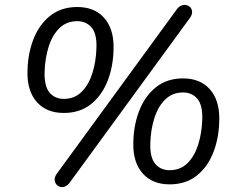

<svg xmlns="http://www.w3.org/2000/svg" viewBox="-20 -741 970 781"><path d="M263.3 2.2Q254.5 14 244 17.9Q233.4 21.9 223.9 18.7Q214.4 15.5 208.3 7.7Q202.2 -0.2 202.3 -11.2Q202.3 -22.2 211.1 -34.4L699.3 -703.2Q707.7 -715 718.7 -718.7Q729.7 -722.4 739.2 -720Q748.8 -717.5 755.1 -709.9Q761.4 -702.4 761.4 -691.3Q761.3 -680.3 752.5 -668.1ZM239.5 -281.5Q170.4 -281.5 131 -324.7Q91.7 -367.9 91.7 -443.3Q91.7 -517.3 114.9 -578.6Q138.1 -639.9 183.4 -676.2Q228.7 -712.5 294.2 -712.5Q363.8 -712.5 402.9 -669.1Q442 -625.7 442 -550.2Q442 -475.8 418.8 -414.7Q395.5 -353.7 350.5 -317.6Q305.5 -281.5 239.5 -281.5ZM239.5 -338.7Q283.1 -338.7 312 -367.4Q340.9 -396 355.8 -443.3Q370.7 -490.6 372.3 -546.6Q374.3 -604.2 352.2 -629.5Q330.1 -654.9 294.2 -654.9Q250.6 -654.9 221.7 -626.5Q192.8 -598.1 177.9 -551Q162.9 -504 161.4 -447Q159.9 -389.9 181.7 -364.3Q203.5 -338.7 239.5 -338.7ZM670 8.9Q600.4 8.9 561.3 -34.5Q522.2 -77.9 522.2 -152.9Q522.2 -226.9 545.4 -288.2Q568.6 -349.5 613.9 -385.8Q659.2 -422.1 724.2 -422.1Q793.8 -422.1 832.9 -378.7Q872 -335.2 872 -259.8Q872 -185.3 849 -124.2Q826 -63.2 781 -27.1Q736 8.9 670 8.9ZM669.5 -48.7Q713.6 -48.7 742.5 -77.1Q771.3 -105.5 786.3 -153Q801.2 -200.6 802.8 -256.6Q804.3 -314.2 782.5 -339.5Q760.6 -364.9 724.7 -364.9Q681.1 -364.9 652 -336.2Q622.8 -307.6 607.9 -260.6Q592.9 -213.5 591.4 -157Q589.9 -99.9 611.7 -74.3Q633.5 -48.7 669.5 -48.7Z"/></svg>

Font: Nunito ExtraLight
Style: Italic
Weight: 200
Italic angle: -9°
Designer: Vernon Adams
Foundry: Vernon Adams
Version: Version 3.602